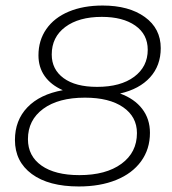

<svg xmlns="http://www.w3.org/2000/svg" viewBox="-20 -669 621 694"><path d="M522 -189Q522 -130 490 -86Q458 -42 400 -18.5Q342 5 265 5Q156 5 95 -40Q34 -85 34 -163Q34 -234 79 -281Q124 -328 207 -343Q164 -362 141.5 -394Q119 -426 119 -469Q119 -523 147.5 -564Q176 -605 228.5 -627Q281 -649 351 -649Q446 -649 503.5 -607.5Q561 -566 561 -495Q561 -432 522.5 -389.5Q484 -347 414 -331Q466 -312 494 -275.5Q522 -239 522 -189ZM331 -355Q416 -355 465 -391.5Q514 -428 514 -489Q514 -545 469 -576.5Q424 -608 348 -608Q265 -608 216 -571.5Q167 -535 167 -472Q167 -418 210 -386.5Q253 -355 331 -355ZM475 -188Q475 -247 425 -281.5Q375 -316 287 -316Q191 -316 136 -275.5Q81 -235 81 -166Q81 -105 130 -70.5Q179 -36 267 -36Q363 -36 419 -77Q475 -118 475 -188Z"/></svg>

Font: Montserrat Ace
Style: Light Italic
Weight: 300
Italic angle: -11.3°
Designer: Julieta Ulanovsky
Foundry: Julieta Ulanovsky
Version: Version 1